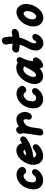

<svg xmlns="http://www.w3.org/2000/svg" viewBox="802 -1304 506 2150"><g transform="rotate(-90 1055.0 -229.0)"><path d="M12.2 -140.2C-4.7 -44 50.7 1.7 110.8 1.7C180.2 1.7 230.9 -54.7 236.1 -84.5C240 -106.4 225.7 -123.6 203.9 -123.6C188.5 -123.6 170 -111.8 162 -97.3C159.8 -92 146.3 -77.8 124.5 -77.8C106.5 -77.8 81 -86.2 89.6 -135.5C90.3 -139.7 90.9 -143.6 91.5 -147.1C96.4 -174.8 100.9 -180.2 115.8 -196.4C126 -207.6 149.3 -218.3 156.7 -218.3C189.5 -218.3 183.2 -188.2 213.5 -188.2C235.3 -188.2 256.5 -205.5 260.4 -227.3C265.3 -255.3 230.5 -297.3 173.6 -297.3C114 -297.3 31.6 -249.7 12.2 -140.2Z M286.9 -136.4C274.6 -66.2 307.1 1.8 384.4 1.8C437.7 1.8 508.3 -40.8 514.5 -76.4C518.4 -98.2 504.1 -115.5 482.3 -115.5C472.3 -115.5 457.6 -109.1 449.8 -100.9C432.4 -84.1 407.6 -76.4 398.2 -76.4C382.9 -76.4 370.3 -86.4 365.8 -109.1C433.9 -113.6 508.6 -134.6 582.1 -186.4C591.4 -192.7 600.3 -207.3 602.1 -217.3C605.9 -239.1 591.7 -256.4 569.9 -256.4C561.2 -256.4 548.9 -251.4 522.4 -234.5C527 -260.4 495.3 -299.1 445.6 -299.1C374.7 -299.1 302.5 -224.6 286.9 -136.4ZM453.2 -202.7C395.2 -185.6 414 -192.7 388 -189.1C404.8 -209 406.6 -217.2 432.7 -220.6C444.6 -220.6 448.8 -206 453.2 -202.7Z M622.4 -105.5 612.6 -34.5 612.4 -33.6C609.8 -13.6 625 3.6 645 3.6C666.8 3.6 687.1 -13.6 691 -35.5L691.6 -39.1C695 -58.2 697.9 -80 700.8 -101.8C703.2 -115.5 704.6 -128.2 707.1 -142.7C710.5 -156.4 721.3 -181.8 731.6 -193.6C741.8 -202.3 763.3 -218.5 778.4 -218.5C782.9 -218.5 786.8 -217.1 789.6 -213.6C790 -212.6 797.1 -193.9 796.2 -189.1C795.9 -187.3 795.7 -180.9 792.1 -170.9C791.8 -169.1 790.4 -166.4 790.1 -164.5C786.2 -142.7 801.4 -125.5 823.2 -125.5C859 -125.5 872.4 -167.5 876.2 -189.1C878.7 -203.4 875 -298.2 790.9 -298.2C760.4 -298.2 735.4 -283.8 712.3 -270C710.1 -272.7 706.8 -300.9 677.8 -300.9C655 -300.9 635.5 -282.7 631.8 -261.8L630.7 -255.5C630.3 -238.2 636.5 -231.8 638.6 -228.2C637.1 -204.5 632.6 -173.6 628.9 -147.3C621.5 -105.4 628 -137.3 622.4 -105.5Z M919.5 -140.2C902.6 -44 958 1.7 1018 1.7C1087.5 1.7 1138.1 -54.7 1143.4 -84.5C1147.2 -106.4 1133 -123.6 1111.2 -123.6C1095.7 -123.6 1077.3 -111.8 1069.3 -97.3C1067 -92 1053.6 -77.8 1031.8 -77.8C1013.8 -77.8 988.2 -86.2 996.9 -135.5C997.6 -139.7 998.2 -143.6 998.8 -147.1C1003.7 -174.8 1008.2 -180.2 1023.1 -196.4C1033.3 -207.6 1056.5 -218.3 1063.9 -218.3C1096.8 -218.3 1090.5 -188.2 1120.8 -188.2C1142.6 -188.2 1163.8 -205.5 1167.7 -227.3C1172.6 -255.3 1137.7 -297.3 1080.9 -297.3C1021.2 -297.3 938.8 -249.7 919.5 -140.2Z M1191.4 -121.4C1178.9 -50.9 1215.1 1.2 1277 1.2C1325.6 1.2 1361 -36.4 1365.3 -40C1366.2 -2.2 1391.5 0.9 1399 0.9C1405.4 0.9 1414.9 -1.8 1421 -5.5L1447.2 -20C1452.3 -22.7 1458.8 -29.1 1462.4 -33.6L1477.9 -54.5C1481.6 -60 1485.9 -69.1 1486.8 -74.5C1490.7 -96.4 1476.5 -113.6 1454.6 -113.6C1451.9 -113.6 1447.2 -112.7 1444.3 -111.8C1445.2 -121.8 1446.8 -130.9 1448.5 -140.9C1460.3 -207.5 1487 -240.7 1489.8 -256.4C1493.7 -278.2 1478.5 -295.5 1456.7 -295.5C1447.6 -295.5 1435 -290.9 1427.5 -284.5C1402.4 -298.3 1385.1 -299 1380.1 -299.5C1377.1 -299.5 1374 -299.1 1371 -299.1C1259.7 -299.1 1201.3 -177.9 1191.4 -121.4ZM1269.2 -119.1C1275.5 -154.5 1307.3 -217.3 1351.7 -220.9H1361.7C1370.7 -220 1379.9 -215.5 1386.9 -209.1C1338.2 -111.1 1311 -77.3 1286.4 -77.3C1273.8 -80.6 1265.4 -97.4 1269.2 -119.1Z M1640.5 -340C1625.2 -340.9 1610 -342.7 1595.1 -345.5C1593.3 -345.5 1590.7 -346.4 1588.9 -346.4C1567 -346.4 1545.7 -328.2 1541.8 -306.4C1538.6 -288.2 1550.3 -271.8 1567.8 -268.2C1588.1 -264.5 1608.5 -261.8 1629.3 -260.9C1610 -190 1576.7 -163.9 1566.3 -104.8C1553.9 -34.5 1599.5 3.7 1645.7 3.7C1681.2 3.7 1732.6 -22.7 1748.5 -76.4L1749.3 -80.9C1753.2 -102.7 1739 -120 1717.1 -120C1698 -120 1677.1 -104.5 1672 -85.5C1671.2 -81.5 1666.5 -75.5 1658.4 -75.5C1647.2 -75.5 1641.9 -87.9 1645.2 -106.5C1651.4 -141.9 1689.7 -184 1708.8 -263.6C1728.2 -265.5 1748 -269.1 1767.9 -273.6C1784.9 -277.3 1802.5 -294.5 1805.5 -311.8C1809.3 -333.6 1794.2 -350.9 1772.4 -350.9C1762.2 -350.9 1767 -348.8 1720 -342.7C1721.3 -375.5 1717.8 -407.3 1709.6 -438.2C1706.4 -450.9 1692 -461.8 1677.4 -461.8H1675.6C1654.5 -460.9 1635.1 -443.6 1631.4 -422.7C1628.5 -406.2 1641.2 -382.4 1640.5 -340Z M1929.8 2.9C2013.1 2.9 2070.2 -86.4 2082.3 -155.3C2082.7 -157.2 2083 -159 2083.2 -160.9C2097.3 -240.7 2052.9 -295.5 1997.4 -298.2C1918.9 -298.2 1850.8 -219.7 1836.8 -140.1C1820.6 -48.1 1872.1 2.9 1929.8 2.9ZM1978 -219.2C1984.9 -219.2 2013.4 -208.2 2004.9 -160C1992.8 -91.2 1953.6 -75.5 1944.5 -75.5C1931.5 -75.5 1906 -89.6 1915.2 -141.4C1924.3 -193 1968.2 -219.2 1978 -219.2Z"/></g></svg>

Font: TudorRose
Style: Oblique
Weight: 500
Italic angle: 10°
Version: Version 001.000